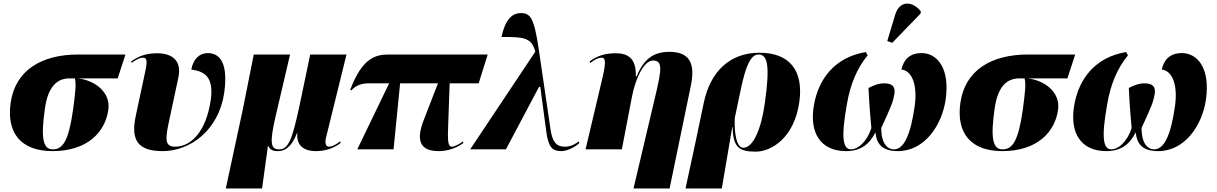

<svg xmlns="http://www.w3.org/2000/svg" viewBox="-20 -844 6878 1085"><path d="M277 10C475 10 575 -99 592 -223C607 -324 514 -391 420 -401H645L689 -536H422C216 -536 66 -448 40 -262C16 -90 101 10 277 10ZM278 0C222 0 210 -66 234 -232C251 -353 302 -401 372 -401H403C411 -369 407 -330 393 -225C368 -49 336 0 278 0Z M899 10C1055 10 1216 -108 1247 -319C1271 -490 1221 -544 1154 -544C1112 -544 1073 -516 1061 -451C1129 -441 1190 -417 1171 -279C1145 -101 1060 -15 970 -15C914 -15 913 -53 932 -144L988 -406C1009 -505 949 -543 868 -543C809 -543 766 -529 721 -497L724 -489C759 -513 772 -518 788 -518C809 -518 814 -503 802 -446L747 -188C718 -52 759 10 899 10Z M1256 221H1461L1494 -19H1496C1506 1 1519 10 1551 10C1605 10 1637 -36 1658 -92H1660C1653 -8 1715 10 1765 10C1827 10 1874 -12 1905 -36L1902 -45C1868 -19 1851 -15 1838 -15C1824 -15 1814 -31 1822 -65L1938 -536H1733L1671 -240C1632 -60 1611 0 1558 0C1512 0 1501 -29 1536 -180L1619 -536H1414L1352 -225Z M1999 0H2204L2241 -373H2455L2375 -167C2327 -45 2358 10 2459 10C2496 10 2550 0 2599 -36L2596 -45C2580 -31 2547 -15 2534 -15C2508 -15 2510 -58 2513 -145L2521 -373H2685L2736 -536H2179C2106 -536 2028 -521 1959 -336L1965 -333C1991 -361 2022 -373 2061 -373H2179Z M2637 0H2839L3026 -353H3033V-355L3067 -101C3079 -9 3103 10 3152 10C3186 10 3232 -14 3254 -36L3251 -45C3234 -33 3210 -15 3171 -15C3125 -15 3101 -42 3091 -113L3024 -569C2998 -744 2977 -770 2923 -770C2871 -770 2834 -729 2814 -635C2934 -635 2984 -635 3005 -552Z M3560 221H3764L3884 -360C3912 -494 3870 -551 3763 -551C3675 -551 3619 -513 3578 -413H3573C3576 -519 3524 -543 3459 -543C3400 -543 3355 -529 3312 -497L3315 -488C3346 -511 3363 -518 3379 -518C3400 -518 3407 -501 3385 -406L3289 0H3494L3552 -301C3567 -380 3612 -502 3671 -502C3724 -502 3719 -453 3687 -317Z M3854 221H4059L4118 -126H4120C4122 -13 4156 13 4250 13C4343 13 4470 -70 4497 -268C4522 -445 4442 -546 4272 -546C4101 -546 3993 -436 3957 -263L3913 -53ZM4181 -9C4142 -9 4129 -89 4132 -176L4165 -333C4195 -477 4223 -536 4267 -536C4318 -536 4332 -472 4302 -261C4282 -115 4236 -9 4181 -9Z M5022 -602 5182 -767 5184 -779C5141 -836 5066 -847 5039 -762L4994 -612ZM4761 10C4849 10 4896 -34 4927 -96C4933 -35 4961 10 5054 10C5205 10 5303 -136 5324 -282C5349 -460 5275 -544 5188 -544C5119 -544 5086 -505 5074 -451C5132 -445 5166 -368 5149 -245C5126 -83 5089 0 5031 0C5002 0 4960 -23 4960 -121C5016 -242 5026 -266 5034 -312C5041 -350 5026 -373 4978 -373C4943 -373 4919 -362 4888 -347C4890 -301 4893 -240 4904 -121C4877 -37 4825 0 4790 0C4744 0 4731 -61 4766 -256C4785 -368 4824 -460 4883 -531L4873 -550C4699 -521 4606 -400 4580 -252C4551 -91 4619 10 4761 10Z M5644 10C5842 10 5942 -99 5959 -223C5974 -324 5881 -391 5787 -401H6012L6056 -536H5789C5583 -536 5433 -448 5407 -262C5383 -90 5468 10 5644 10ZM5645 0C5589 0 5577 -66 5601 -232C5618 -353 5669 -401 5739 -401H5770C5778 -369 5774 -330 5760 -225C5735 -49 5703 0 5645 0Z M6232 10C6320 10 6367 -34 6398 -96C6404 -35 6432 10 6525 10C6676 10 6774 -136 6795 -282C6820 -460 6746 -544 6659 -544C6590 -544 6557 -505 6545 -451C6603 -445 6637 -368 6620 -245C6597 -83 6560 0 6502 0C6473 0 6431 -23 6431 -121C6487 -242 6497 -266 6505 -312C6512 -350 6497 -373 6449 -373C6414 -373 6390 -362 6359 -347C6361 -301 6364 -240 6375 -121C6348 -37 6296 0 6261 0C6215 0 6202 -61 6237 -256C6256 -368 6295 -460 6354 -531L6344 -550C6170 -521 6077 -400 6051 -252C6022 -91 6090 10 6232 10Z"/></svg>

Font: Noto Serif Display Black
Style: Italic
Weight: 900
Italic angle: -12°
Designer: Monotype Design Team
Foundry: Monotype Imaging Inc.
Version: Version 2.009